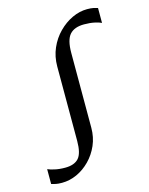

<svg xmlns="http://www.w3.org/2000/svg" viewBox="-116 -827 707 912"><g transform="rotate(-15 238.0 -371.0)"><path d="M74.5 12Q56 12 43.8 9.5Q31.5 7 22.5 4V-69Q33 -64 55.5 -58.8Q78 -53.5 107.5 -53.5Q152.5 -53.5 173.8 -77Q195 -100.5 195 -161.5V-528Q195 -576 213 -617.2Q231 -658.5 261.5 -689.2Q292 -720 328.5 -737Q365 -754 402 -754Q420.5 -754 432.8 -751.5Q445 -749 454 -746V-672.5Q444 -678 421.5 -683Q399 -688 369.5 -688Q322 -688 299 -662.5Q276 -637 276 -572.5V-204.5Q276 -158.5 258.8 -119Q241.5 -79.5 212.5 -50Q183.5 -20.5 147.8 -4.2Q112 12 74.5 12Z"/></g></svg>

Font: Merriweather 60pt Light
Style: Regular
Weight: 300
Version: Version 2.100